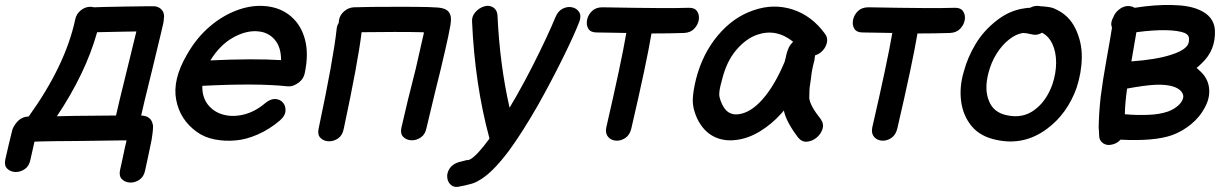

<svg xmlns="http://www.w3.org/2000/svg" viewBox="-70 -558 4864 763"><path d="M407 118Q402 142 415 154.5Q428 167 447.5 167.5Q467 168 484.5 156Q502 144 507 118L511 99L518 67L526 29Q534 -6 536 -27Q538 -41 538 -50Q539 -58 537 -64Q533 -84 517 -93Q509 -97 500 -98Q497 -98 494 -99H491Q495 -120 537 -290Q560 -385 569 -423L579 -466Q581 -476 581 -483Q581 -488 582 -492Q582 -504 577 -513Q570 -525 557 -530Q553 -531 551 -532Q548 -533 545 -533H506Q481 -533 431 -532Q317 -530 304 -529H303Q296 -531 289 -531Q268 -531 250.5 -516.5Q233 -502 229 -481Q190 -298 44 -95Q14 -94 -5 -70Q-16 -57 -21 -42Q-35 14 -49 76Q-54 100 -41 112.5Q-28 125 -8.5 125.5Q11 126 28.5 114Q46 102 51 76Q65 14 67 5Q72 5 95 4Q118 3 149 3Q180 3 211.5 2.5Q243 2 264 2Q357 1 408 0H433L426 30L418 68L411 100L407 118ZM156 -96Q270 -266 316 -430Q353 -431 411 -432Q446 -433 472 -433L470 -425Q461 -387 438 -294Q397 -128 391 -99Q348 -99 284 -98Q237 -98 156 -96Z M1042 -79Q1063 -97 1064.5 -116.5Q1066 -136 1055 -149.5Q1044 -163 1025 -164.5Q1006 -166 985 -149Q944 -114 899.5 -103Q855 -92 817 -102.5Q779 -113 756 -142.5Q733 -172 734 -217H736Q951 -228 1072 -215Q1091 -213 1108 -224Q1135 -239 1141 -267Q1157 -342 1142.5 -399Q1128 -456 1088.5 -491Q1049 -526 992 -533Q936 -540 876.5 -519Q817 -498 764 -453Q711 -408 673 -341Q615 -242 630 -162Q645 -82 712 -34Q742 -12 783 -4Q824 4 866 0Q907 -3 954 -23.5Q1001 -44 1042 -79ZM766 -318Q805 -381 858.5 -410Q912 -439 959 -433Q997 -429 1022 -400Q1047 -371 1047 -319Q939 -326 766 -318Z M1196 -46Q1191 -22 1204 -9.5Q1217 3 1236.5 3.5Q1256 4 1273.5 -8Q1291 -20 1296 -46Q1353 -313 1367 -430Q1434 -431 1498 -431Q1567 -431 1607 -430Q1612 -429 1615 -429L1611 -412Q1601 -366 1582 -284Q1576 -259 1567.5 -226.5Q1559 -194 1551 -160.5Q1543 -127 1537 -101Q1528 -62 1525 -50Q1520 -26 1533 -13.5Q1546 -1 1565.5 -0.5Q1585 0 1602.5 -12Q1620 -24 1625 -50Q1629 -65 1638.5 -106.5Q1648 -148 1659 -192Q1672 -244 1681 -281Q1701 -365 1711 -412Q1717 -441 1720 -458Q1721 -469 1722 -476Q1724 -513 1695 -523Q1690 -525 1685 -526Q1680 -527 1671 -528Q1656 -529 1631 -530Q1589 -531 1519 -531Q1387 -531 1336 -529Q1315 -528 1297.5 -513Q1280 -498 1277 -477Q1276 -472 1276 -467Q1269 -456 1268 -444Q1255 -324 1196 -46Z M1762 182Q1765 182 1777.5 179Q1790 176 1797 174Q1815 170 1830 161Q1884 133 1954 39Q2006 -32 2069 -142Q2120 -233 2166 -326Q2212 -419 2232 -471Q2241 -495 2231.5 -510Q2222 -525 2203.5 -529Q2185 -533 2166 -523.5Q2147 -514 2137 -489Q2124 -457 2100 -405.5Q2076 -354 2045.5 -294Q2015 -234 1982 -176L1955 -130Q1916 -301 1907 -497Q1906 -517 1891 -528Q1874 -539 1853.5 -532.5Q1833 -526 1818.5 -509Q1804 -492 1806 -471Q1817 -224 1874 -12L1875 -8V-7Q1825 61 1799 75Q1795 77 1792 78H1786Q1783 79 1774 81Q1765 83 1754 86Q1728 94 1716.5 112Q1705 130 1707.5 149Q1710 168 1724 178.5Q1738 189 1762 182Z M2439 -48Q2499 -306 2519 -425Q2590 -425 2648 -427Q2674 -428 2689 -444Q2704 -460 2707 -479.5Q2710 -499 2700 -513.5Q2690 -528 2666 -527Q2589 -524 2324 -529Q2298 -529 2282.5 -514Q2267 -499 2263 -479Q2259 -459 2268 -444Q2277 -429 2301 -429Q2323 -429 2363 -428Q2403 -427 2419 -427Q2399 -310 2339 -50Q2335 -27 2347 -13.5Q2359 0 2378.5 1Q2398 2 2415.5 -10Q2433 -22 2439 -48Z M2857 -2Q2904 -8 2950 -36Q2996 -64 3033 -105Q3039 -111 3045 -119Q3054 -74 3102 -11Q3117 7 3137.5 5Q3158 3 3175 -11Q3192 -25 3198.5 -45Q3205 -65 3192 -84Q3149 -138 3146 -168Q3146 -175 3146.5 -193.5Q3147 -212 3149 -220Q3150 -229 3153 -249Q3155 -268 3158 -283L3160 -292Q3160 -293 3162 -301Q3164 -308 3166 -316Q3168 -329 3169 -338Q3182 -342 3192 -350Q3210 -365 3215.5 -386Q3221 -407 3209 -423Q3157 -495 3081 -520Q3004 -545 2924 -517Q2844 -490 2783 -417.5Q2722 -345 2696 -244Q2684 -195 2683 -161.5Q2682 -128 2700 -88Q2724 -38 2764.5 -16.5Q2805 5 2857 -2ZM2865 -104Q2820 -98 2799 -145Q2792 -160 2789.5 -172Q2787 -184 2789.5 -199.5Q2792 -215 2799 -240Q2817 -314 2856 -359.5Q2895 -405 2939 -420Q3015 -446 3082 -392Q3081 -391 3080.5 -390.5Q3080 -390 3079 -389Q3070 -380 3065 -370Q3060 -360 3055 -341Q3053 -334 3052 -327Q3050 -320 3049 -316L3048 -312Q3008 -217 2960 -163Q2913 -110 2865 -104Z M3496 -48Q3556 -306 3576 -425Q3647 -425 3705 -427Q3731 -428 3746 -444Q3761 -460 3764 -479.5Q3767 -499 3757 -513.5Q3747 -528 3723 -527Q3646 -524 3381 -529Q3355 -529 3339.5 -514Q3324 -499 3320 -479Q3316 -459 3325 -444Q3334 -429 3358 -429Q3380 -429 3420 -428Q3460 -427 3476 -427Q3456 -310 3396 -50Q3392 -27 3404 -13.5Q3416 0 3435.5 1Q3455 2 3472.5 -10Q3490 -22 3496 -48Z M3890 -2Q4000 22 4092 -47Q4171 -106 4208 -208Q4228 -268 4229 -329Q4230 -390 4204 -444Q4178 -498 4124 -522Q4113 -528 4094 -530.5Q4075 -533 4066 -533L4060 -534Q4042 -537 4023 -527Q4012 -527 4002 -525Q3942 -517 3890 -476Q3838 -435 3807 -383Q3775 -330 3760 -273Q3742 -213 3749.5 -155.5Q3757 -98 3791.5 -56.5Q3826 -15 3890 -2ZM3931 -100Q3878 -111 3860 -157Q3841 -203 3858 -268Q3869 -311 3891 -345.5Q3913 -380 3940.5 -401.5Q3968 -423 3995 -427Q3999 -427 4008 -426Q4036 -420 4038 -420Q4054 -418 4071 -428Q4098 -414 4112.5 -382.5Q4127 -351 4127 -309Q4127 -267 4112 -222Q4088 -156 4042 -122Q3995 -86 3931 -100Z M4351 16Q4369 12 4383 -3Q4517 4 4588 -21Q4629 -36 4663.5 -64.5Q4698 -93 4717 -129Q4740 -170 4734.5 -210.5Q4729 -251 4694 -280Q4690 -285 4685 -288Q4695 -296 4704 -305Q4762 -358 4758 -439Q4754 -495 4693 -520Q4653 -537 4588 -538Q4521 -540 4439 -527Q4426 -535 4409 -534Q4391 -532 4375.5 -519Q4360 -506 4354 -489Q4346 -475 4346 -461Q4347 -454 4349 -448Q4344 -415 4328 -326Q4312 -237 4304 -173Q4297 -110 4296 -50Q4296 -45 4297 -40Q4297 -30 4298 -19Q4298 1 4314 11.5Q4330 22 4351 16ZM4400 -104Q4401 -149 4409 -206Q4479 -219 4520 -221Q4591 -224 4619 -200Q4640 -181 4628 -159Q4622 -146 4606.5 -134Q4591 -122 4572 -115Q4538 -103 4490.5 -101.5Q4443 -100 4400 -104ZM4426 -314Q4439 -386 4446 -430Q4513 -439 4564 -438Q4612 -437 4638 -427Q4656 -419 4655 -402Q4656 -382 4642 -370Q4625 -353 4583 -340Q4524 -321 4426 -314Z"/></svg>

Font: Balsamiq Sans
Style: Italic
Weight: 400
Italic angle: -12°
Designer: Michael Angeles
Foundry: Balsamiq SRL
Version: Version 1.020; ttfautohint (v1.8.4.7-5d5b);gftools[0.9.26]